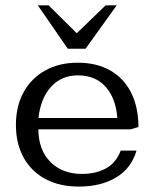

<svg xmlns="http://www.w3.org/2000/svg" viewBox="-20 -685 579 719"><path d="M275.9 13.7Q202.1 13.7 149.2 -15.1Q96.2 -43.9 67.9 -95.9Q39.6 -147.9 39.6 -217.3Q39.6 -287.6 68.4 -339.8Q97.2 -392.1 149.4 -421.1Q201.7 -450.2 271 -450.2Q341.3 -450.2 392.1 -421.6Q442.9 -393.1 470.5 -339.1Q498 -285.2 498.5 -209.5L469.2 -200.7H123.5Q124.5 -122.6 169.2 -78.1Q213.9 -33.7 287.1 -33.7Q337.9 -33.7 376 -54Q414.1 -74.2 432.1 -121.1H491.2Q471.7 -54.2 414.6 -20.3Q357.4 13.7 275.9 13.7ZM124 -243.2H419.4Q413.6 -317.9 375.2 -360.4Q336.9 -402.8 272 -402.8Q210 -402.8 171.1 -359.9Q132.3 -316.9 124 -243.2ZM233.9 -502.4 121.6 -665H162.1L267.6 -560.5L375.5 -665H417L300.3 -502.4Z"/></svg>

Font: Kameron
Style: Regular
Weight: 400
Designer: Vernon Adams
Foundry: Vernon Adams
Version: Version 1.100